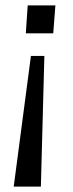

<svg xmlns="http://www.w3.org/2000/svg" viewBox="-20 -512 271 714"><path d="M76 -388 83 -492H186L178 -388ZM95 -304H145L132 182H31Z"/></svg>

Font: PRinguin Sans
Style: Italic
Weight: 400
Designer: Vernon Adams
Foundry: Vernon Adams
Version: ""